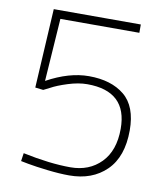

<svg xmlns="http://www.w3.org/2000/svg" viewBox="-77 -724 684 795"><g transform="rotate(10 265.0 -326.5)"><path d="M85 -660H451V-625H119L101 -361Q194 -412 277 -412Q371 -412 426.5 -366.5Q482 -321 482 -220Q482 -109 423 -51Q364 7 267 7Q227 7 175.5 1Q124 -5 92 -11L61 -17L66 -51Q180 -27 266 -27Q345 -27 394.5 -77.5Q444 -128 444 -220Q444 -378 276 -378Q239 -378 195 -364Q151 -350 126 -336L100 -323L66 -327Z"/></g></svg>

Font: TitilliumMaps29L
Style: 1 wt
Weight: 100
Designer: Campivisivi
Foundry: Accademia di Belle Arti di Urbino and students of MA course of Visual design
Version: Version 001.001